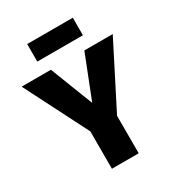

<svg xmlns="http://www.w3.org/2000/svg" viewBox="-221 -1023 1049 1148"><g transform="rotate(-30 303.5 -449.5)"><path d="M396 0H211V-258L-11 -695H191L306 -400L422 -695H618L396 -259ZM460 -778H145V-899H460Z"/></g></svg>

Font: Trujillo ExtraBold
Style: Regular
Weight: 800
Designer: Fira Sans original fonts by bBox Type GmbH, Carrois Corporate GbR, & Edenspiekermann AG / Changes by Cristiano Sobral
Foundry: Fira Sans original fonts by bBox Type GmbH, Carrois Corporate GbR, & Edenspiekermann AG / Changes by Cristiano Sobral
Version: Version 4.301;July 28, 2020;FontCreator 13.0.0.2655 64-bit